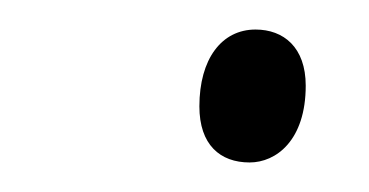

<svg xmlns="http://www.w3.org/2000/svg" viewBox="-20 -561 250 130"><path d="M149 -451C167 -451 187 -466 187 -503C187 -529 172 -541 153 -541C130 -541 115 -521 115 -489C115 -463 129 -451 149 -451Z"/></svg>

Font: Noto Serif Condensed ExtraLight
Style: Italic
Weight: 200
Width: 3
Italic angle: -12°
Designer: Monotype Design Team
Foundry: Monotype Imaging Inc.
Version: Version 2.013